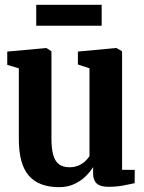

<svg xmlns="http://www.w3.org/2000/svg" viewBox="-20 -764 596 795"><path d="M428 9.5Q395.5 9.5 380.5 -4.2Q365.5 -18 365.5 -46V-72.5Q352.5 -51 332.5 -32Q312.5 -13 285.5 -1Q258.5 11 225 11Q141 11 99.5 -36.5Q58 -84 58 -188V-481L10 -495.5V-550.5L171 -565H172.5L193 -551.5V-190Q193 -147.5 200.8 -121.2Q208.5 -95 225 -83.2Q241.5 -71.5 267.5 -71.5Q287.5 -71.5 303 -77.8Q318.5 -84 330.2 -94.2Q342 -104.5 350.5 -117.5V-481L302.5 -497V-550.5L459 -565H462.5L485.5 -551.5V-61L538 -60.5L537.5 -5.5Q520.5 -1.5 491.2 4Q462 9.5 428 9.5ZM401 -744V-657.5H130V-744Z"/></svg>

Font: Merriweather 24pt SemiCondensed
Style: Bold
Weight: 700
Width: 4
Designer: Eben Sorkin
Foundry: Eben Sorkin
Version: Version 2.100